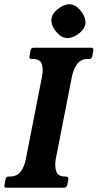

<svg xmlns="http://www.w3.org/2000/svg" viewBox="-29 -885 460 905"><path d="M234 -136Q228 -102 236 -77.5Q244 -53 277 -53H282Q295 -53 293 -40L288 -13Q285 0 272 0H2Q-11 0 -8 -13L-3 -40Q-1 -53 12 -53H18Q52 -53 69.5 -77.5Q87 -102 93 -136L169 -524Q176 -559 168 -583Q160 -607 126 -607H120Q107 -607 110 -620L115 -647Q117 -660 130 -660H400Q413 -660 411 -647L406 -620Q403 -607 390 -607H385Q352 -607 334.5 -583Q317 -559 310 -524ZM308 -864Q335 -858 357 -827Q378 -796 373 -770Q367 -743 336 -722Q305 -701 278 -707Q253 -711 230 -743Q209 -773 214 -800Q220 -827 251 -848Q282 -869 308 -864Z"/></svg>

Font: Young Serif Light
Style: Italic
Weight: 300
Italic angle: -10.979°
Designer: Bastien Sozeau
Foundry: NBR — Bastien Sozeau
Version: Version 5.001